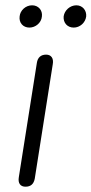

<svg xmlns="http://www.w3.org/2000/svg" viewBox="-20 -698 345 724"><path d="M76 6C96 6 107 -4 111 -24L179 -456C183 -478 173 -492 154 -492C134 -492 122 -481 119 -461L51 -30C47 -7 57 6 76 6ZM91 -594C114 -594 136 -612 138 -636C141 -659 125 -678 101 -678C77 -678 56 -659 54 -636C51 -612 67 -594 91 -594ZM258 -594C281 -594 302 -612 305 -636C307 -659 291 -678 268 -678C244 -678 223 -659 220 -636C218 -612 234 -594 258 -594Z"/></svg>

Font: SN Pro Light
Style: Italic
Weight: 300
Italic angle: -8.99998°
Designer: Tobias Whetton
Foundry: Supernotes
Version: Version 1.001;Glyphs 3.2 (3249)